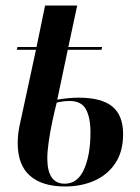

<svg xmlns="http://www.w3.org/2000/svg" viewBox="-20 -664 507 694"><path d="M215 10Q132 10 88 -29Q44 -68 44 -147Q44 -166 46.5 -185.5Q49 -205 56 -234L110 -484H41L43 -494H112L143 -644H259L227 -494H349L347 -484H225L187 -304Q232 -311 264 -311Q347 -311 386 -279Q425 -247 425 -179Q425 -117 397.5 -75Q370 -33 322.5 -11.5Q275 10 215 10ZM214 0Q261 0 284 -52.5Q307 -105 307 -185Q307 -239 290.5 -269Q274 -299 232 -299Q209 -299 185 -293Q177 -262 169 -224.5Q161 -187 156 -151.5Q151 -116 151 -92Q151 0 214 0Z"/></svg>

Font: Noto Serif Display ExtraCondensed SemiBold
Style: Italic
Weight: 600
Width: 2
Italic angle: -12°
Designer: Monotype Design Team
Foundry: Monotype Imaging Inc.
Version: Version 2.009